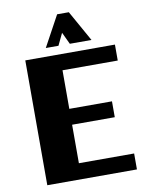

<svg xmlns="http://www.w3.org/2000/svg" viewBox="-99 -994 822 1065"><g transform="rotate(-10 312.5 -462.0)"><path d="M584.5 0H79.6V-703.1H584.5V-613.3H273.4V-396H513.7V-306.6H273.4V-89.8H584.5ZM460.9 -751H338.9L307.1 -818.4L274.9 -751H203.6L297.9 -924.3H363.8Z"/></g></svg>

Font: Aclonica
Style: Regular
Weight: 400
Version: Version 1.001